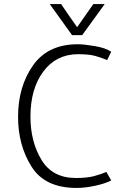

<svg xmlns="http://www.w3.org/2000/svg" viewBox="-20 -912 624 946"><path d="M440 -892H496L385 -739H335L225 -892H281Q300 -864 320 -835Q340 -806 360 -778ZM363 -645Q256 -644 193 -559Q130 -474 130 -337Q130 -215 184 -125Q238 -35 354 -35Q408 -35 442.5 -44Q477 -53 504 -65L528 -23Q500 -8 450 3Q400 14 357 14Q201 14 135 -91.5Q69 -197 69 -336Q69 -485 142.5 -589.5Q216 -694 363 -694Q394 -694 447 -685Q500 -676 528 -657Q523 -647 518 -636.5Q513 -626 508 -616Q477 -629 447 -637Q417 -645 363 -645Z"/></svg>

Font: Palanquin ExtraLight
Style: Regular
Weight: 275
Designer: Pria Ravichandran
Version: Version 1.001